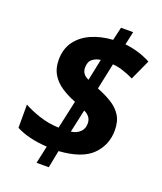

<svg xmlns="http://www.w3.org/2000/svg" viewBox="-149 -855 849 1008"><g transform="rotate(20 275.5 -351.0)"><path d="M176.8 58.1 198.2 -40Q94.7 -45.9 24.9 -82V-211.9Q62.5 -190.9 113.5 -174.1Q164.6 -157.2 222.2 -154.8L256.8 -312Q213.4 -328.6 178 -351.8Q142.6 -375 121.8 -408.7Q101.1 -442.4 101.1 -490.2Q101.1 -550.3 131.1 -592.3Q161.1 -634.3 213.6 -658Q266.1 -681.6 334 -686L351.1 -759.8H418.9L402.8 -686Q443.4 -681.2 477.5 -670.9Q511.7 -660.6 546.9 -642.1L495.1 -528.8Q467.3 -542.5 436.5 -552.7Q405.8 -563 377 -564.9L346.2 -418.9Q391.1 -401.4 427 -379.6Q462.9 -357.9 483.9 -325.2Q504.9 -292.5 504.9 -242.2Q504.9 -160.2 448.7 -104Q392.6 -47.9 264.2 -39.1L245.1 58.1ZM284.2 -444.8 309.1 -564.9Q283.7 -562 264.4 -547.1Q245.1 -532.2 245.1 -499Q245.1 -460.9 284.2 -444.8ZM290 -157.2Q320.8 -161.6 339.8 -179.4Q358.9 -197.3 358.9 -227.1Q358.9 -249.5 346.9 -263.9Q335 -278.3 317.9 -285.2Z"/></g></svg>

Font: Open Sans
Style: Bold Italic
Weight: 700
Italic angle: -12°
Designer: Monotype Design Team
Foundry: Monotype Imaging Inc.
Version: Version 3.003; ttfautohint (v1.8.4)